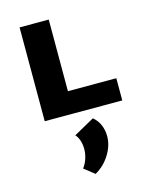

<svg xmlns="http://www.w3.org/2000/svg" viewBox="-118 -548 729 935"><g transform="rotate(-15 247.0 -80.5)"><path d="M73 0V-473H220V0ZM120 0V-112H464V0ZM246 312 194 271Q209 251 216.5 227Q224 203 224 181Q224 156 217 136Q210 116 199 105L303 47Q326 66 337 92.5Q348 119 348 149Q348 196 319.5 241.5Q291 287 246 312Z"/></g></svg>

Font: Ysabeau SC ExtraBold
Style: Regular
Weight: 800
Designer: Christian Thalmann (Catharsis Fonts)
Version: Version 2.001;gftools[0.9.30]; featfreeze: smcp